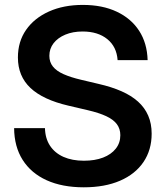

<svg xmlns="http://www.w3.org/2000/svg" viewBox="-20 -759 682 790"><path d="M324.7 11.7Q236.3 11.7 172.1 -17.3Q107.9 -46.4 73.2 -101.1Q38.6 -155.8 38.1 -231.9H165Q166 -189.5 185.8 -159.4Q205.6 -129.4 241.2 -113.5Q276.9 -97.7 325.2 -97.7Q370.6 -97.7 404.1 -110.6Q437.5 -123.5 456.3 -147.2Q475.1 -170.9 475.1 -202.6Q475.1 -229 460.9 -248Q446.8 -267.1 417 -281Q387.2 -294.9 340.8 -305.7L261.7 -324.2Q156.7 -348.6 105.2 -397.2Q53.7 -445.8 53.7 -522.5Q53.7 -587.9 87.4 -636.2Q121.1 -684.6 181.4 -711.7Q241.7 -738.8 320.8 -738.8Q401.4 -738.8 460.4 -710.9Q519.5 -683.1 552.5 -632.3Q585.4 -581.5 587.4 -511.7H463.9Q460 -566.9 421.4 -598.1Q382.8 -629.4 319.8 -629.4Q279.8 -629.4 248.8 -616.5Q217.8 -603.5 200.4 -581.1Q183.1 -558.6 183.1 -529.3Q183.1 -503.4 197.8 -485.1Q212.4 -466.8 241.5 -453.9Q270.5 -440.9 314 -430.7L386.2 -413.6Q439.5 -401.4 480 -383.5Q520.5 -365.7 548.1 -340.8Q575.7 -315.9 589.8 -283.2Q604 -250.5 604 -209Q604 -142.1 570.3 -92.3Q536.6 -42.5 473.9 -15.4Q411.1 11.7 324.7 11.7Z"/></svg>

Font: Inter 28pt SemiBold
Style: Regular
Weight: 600
Designer: Rasmus Andersson
Foundry: rsms
Version: Version 4.001;git-66647c0bb